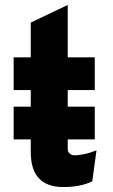

<svg xmlns="http://www.w3.org/2000/svg" viewBox="-20 -742 454 774"><path d="M235 12Q104 12 104 -129V-180H35V-312H104V-379H35V-511H104V-651L253 -722V-511H362V-379H253V-312H362V-180H253V-142Q253 -130 261 -123Q269 -116 279 -116Q319 -116 369 -136L352 -11Q305 12 235 12Z"/></svg>

Font: Overpass Heavy
Style: Regular
Weight: 900
Designer: Delve Withrington, Thomas Jockin
Foundry: Delve Fonts
Version: Version 3.000;DELV;Overpass